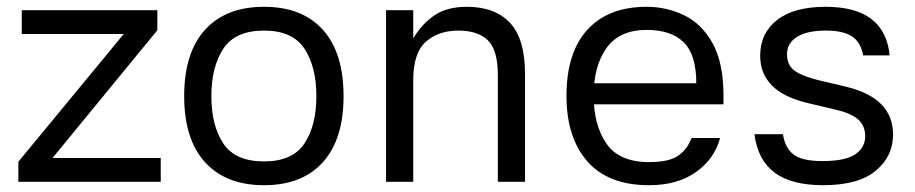

<svg xmlns="http://www.w3.org/2000/svg" viewBox="-20 -535 2693 565"><path d="M34 -59 378 -476 395 -435H44V-505H443V-446L105 -34L99 -70H453V0H34Z M757 10Q645 10 583.5 -57.5Q522 -125 522 -252Q522 -380 583.5 -447.5Q645 -515 757 -515Q869 -515 930 -447.5Q991 -380 991 -252Q991 -125 930 -57.5Q869 10 757 10ZM757 -60Q841 -60 876 -113Q911 -166 911 -252Q911 -338 876 -391.5Q841 -445 757 -445Q672 -445 637 -391.5Q602 -338 602 -252Q602 -166 637 -113Q672 -60 757 -60Z M1196 0H1116V-505H1196V-422Q1221 -464 1258 -489.5Q1295 -515 1354 -515Q1436 -515 1480.5 -468Q1525 -421 1525 -317V0H1445V-314Q1445 -388 1415.5 -416.5Q1386 -445 1329 -445Q1270 -445 1233 -412Q1196 -379 1196 -299Z M1686 -290H2029Q2029 -374 1992 -410.5Q1955 -447 1883 -447Q1803 -447 1765 -394Q1727 -341 1727 -254Q1727 -167 1764.5 -112.5Q1802 -58 1890 -58Q1949 -58 1976 -77Q2003 -96 2015 -129H2099Q2083 -68 2028.5 -29Q1974 10 1890 10Q1770 10 1708.5 -60Q1647 -130 1647 -253Q1647 -380 1708.5 -447.5Q1770 -515 1883 -515Q1941 -515 1992.5 -490.5Q2044 -466 2076.5 -408.5Q2109 -351 2109 -253V-228H1685Z M2520 -372Q2513 -411 2487 -428Q2461 -445 2410 -445Q2355 -445 2325.5 -426.5Q2296 -408 2296 -376Q2296 -342 2319.5 -326Q2343 -310 2389 -299L2469 -280Q2608 -247 2608 -139Q2608 -75 2557 -32.5Q2506 10 2402 10Q2309 10 2259.5 -27Q2210 -64 2200 -140H2284Q2290 -100 2315 -80.5Q2340 -61 2400 -61Q2468 -61 2497 -81Q2526 -101 2526 -134Q2526 -166 2504 -184.5Q2482 -203 2436 -213L2356 -232Q2217 -265 2217 -371Q2217 -437 2266.5 -476Q2316 -515 2410 -515Q2584 -515 2598 -372Z"/></svg>

Font: 42dot Sans
Style: Regular
Weight: 400
Designer: 42dot
Version: Version 1.000